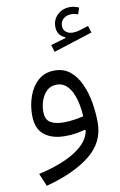

<svg xmlns="http://www.w3.org/2000/svg" viewBox="-104 -764 678 1082"><g transform="rotate(-10 235.5 -222.5)"><path d="M426.8 -695.3 414.6 -658.2Q396 -666 377 -666Q349.1 -666 331.3 -650.4Q313.5 -634.8 313.5 -610.4Q313.5 -587.9 328.9 -575.2Q344.2 -562.5 369.1 -562.5Q387.2 -562.5 408.2 -568.8L458.5 -584.5L470.7 -544.9L247.6 -473.6L235.4 -514.6L321.3 -539.6V-544.4Q275.9 -561.5 275.9 -612.8Q275.9 -652.8 304.4 -679.9Q333 -707 376.5 -707Q389.2 -707 401.6 -703.9Q414.1 -700.7 426.8 -695.3ZM343.3 -6.8 340.3 -11.7Q315.9 -4.9 286.6 -0.2Q257.3 4.4 225.1 4.4Q148.9 4.4 104.7 -31.2Q60.5 -66.9 60.5 -143.6Q60.5 -200.2 78.9 -252.2Q97.2 -304.2 134.5 -337.2Q171.9 -370.1 228.5 -370.1Q281.2 -370.1 317.4 -340.1Q353.5 -310.1 375.7 -260.7Q397.9 -211.4 407.7 -153.1Q417.5 -94.7 417.5 -37.6Q417.5 72.8 327.1 145.8Q236.8 218.8 73.2 262.2L42.5 189Q176.3 158.7 254.4 108.4Q332.5 58.1 343.3 -6.8ZM343.3 -87.9Q341.8 -119.6 335.2 -154.8Q328.6 -189.9 315.2 -220.5Q301.8 -251 280 -270.3Q258.3 -289.6 226.6 -289.6Q192.4 -289.6 170.2 -268.8Q147.9 -248 137 -216.6Q126 -185.1 126 -152.8Q126 -107.4 153.3 -90.3Q180.7 -73.2 227.1 -73.2Q260.3 -73.2 289.3 -77.6Q318.4 -82 343.3 -87.9Z"/></g></svg>

Font: Estedad-FD Regular
Style: FD-Regular
Weight: 400
Designer: Amin Abedi
Version: Version 7.3